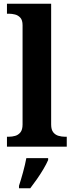

<svg xmlns="http://www.w3.org/2000/svg" viewBox="-20 -780 392 1021"><path d="M17 0V-53H29Q44 -53 60.5 -57.5Q77 -62 88.5 -76Q100 -90 100 -118V-646Q100 -673 88 -686Q76 -699 59.5 -703Q43 -707 29 -707H17V-760H252V-118Q252 -90 263.5 -76Q275 -62 292 -57.5Q309 -53 323 -53H335V0ZM81 208Q91 178 102.5 136Q114 94 120 61H236V71Q227 92 211 119Q195 146 176.5 172.5Q158 199 141 221H81Z"/></svg>

Font: Noto Serif Thai
Style: Bold
Weight: 700
Designer: Monotype Design Team
Foundry: Monotype Imaging Inc.
Version: Version 2.002; ttfautohint (v1.8.4.7-5d5b)